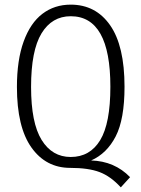

<svg xmlns="http://www.w3.org/2000/svg" viewBox="-20 -716 610 828"><path d="M541 48 501 92Q457 44 409 26Q361 8 283 8Q178 8 115.5 -80Q53 -168 53 -341Q53 -457 82 -537Q111 -617 163 -656.5Q215 -696 285 -696Q393 -696 455 -607Q517 -518 517 -342Q517 -202 479 -128Q441 -54 373 -24Q474 -21 541 48ZM285 -39Q368 -39 412 -111.5Q456 -184 456 -342Q456 -646 285 -646Q204 -646 159 -572Q114 -498 114 -341Q114 -186 159.5 -112.5Q205 -39 285 -39Z"/></svg>

Font: Fira Sans Extra Condensed Light
Style: Regular
Weight: 300
Width: 1
Designer: Carrois Corporate & Edenspiekermann AG
Foundry: Carrois Corporate GbR & Edenspiekermann AG
Version: Version 4.203